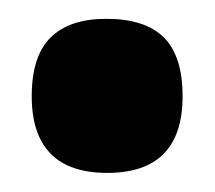

<svg xmlns="http://www.w3.org/2000/svg" viewBox="-20 -171 228 204"><path d="M94 12.7Q53.7 12.7 33.7 -7.8Q13.7 -28.3 13.7 -68.8Q13.7 -111.2 33.7 -131.1Q53.7 -151 93 -151Q134.3 -151 154.2 -131.1Q174 -111.2 174 -68.8Q174 12.7 94 12.7Z"/></svg>

Font: Bricolage Grotesque 96pt ExtraBold SemiCondensed
Style: Regular
Weight: 800
Width: 4
Version: Version 1.001;gftools[0.9.33.dev8+g029e19f]